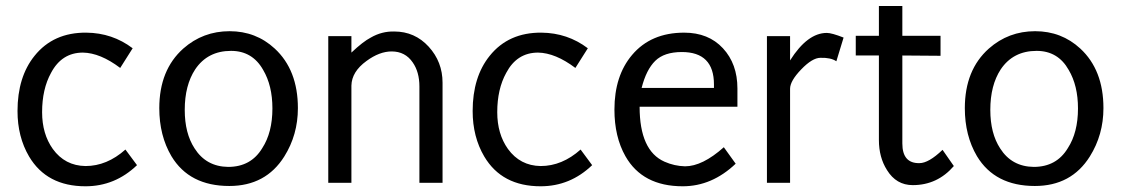

<svg xmlns="http://www.w3.org/2000/svg" viewBox="-20 -617 3783 648"><path d="M268.6 11.7Q137.7 11.7 78.1 -88.9Q39.1 -155.3 39.1 -242.2Q39.1 -357.4 96.7 -428.7Q160.2 -507.8 271.5 -506.8Q359.4 -505.9 427.7 -454.1L385.7 -387.7Q318.4 -438.5 259.8 -439.5Q188.5 -439.5 152.3 -371.1Q122.1 -316.4 122.1 -238.3Q122.1 -165 158.2 -114.3Q199.2 -57.6 268.6 -56.6Q340.8 -56.6 403.3 -112.3L442.4 -59.6Q368.2 11.7 268.6 11.7Z M753.9 10.7Q619.1 10.7 558.6 -89.8Q517.6 -159.2 517.6 -252Q517.6 -380.9 598.6 -453.1Q665 -511.7 754.9 -511.7Q843.8 -511.7 907.2 -453.1Q985.4 -380.9 985.4 -252Q985.4 -162.1 939.5 -88.9Q877 10.7 753.9 10.7ZM759.8 -445.3Q680.7 -445.3 638.7 -382.8Q603.5 -329.1 603.5 -246.1Q603.5 -167 636.7 -116.2Q675.8 -54.7 750 -53.7Q827.1 -53.7 865.2 -117.2Q899.4 -169.9 899.4 -251Q899.4 -328.1 868.2 -380.9Q832 -445.3 759.8 -445.3Z M1395.5 0V-325.2Q1395.5 -374 1373 -406.2Q1347.7 -443.4 1301.8 -443.4Q1260.7 -443.4 1216.8 -411.1Q1167 -375 1166 -328.1V0H1087.9V-495.1H1166V-439.5Q1205.1 -476.6 1231.4 -490.2Q1268.6 -511.7 1310.5 -510.7Q1379.9 -510.7 1426.8 -459.5Q1473.6 -408.2 1473.6 -337.9V0Z M1804.7 11.7Q1673.8 11.7 1614.3 -88.9Q1575.2 -155.3 1575.2 -242.2Q1575.2 -357.4 1632.8 -428.7Q1696.3 -507.8 1807.6 -506.8Q1895.5 -505.9 1963.9 -454.1L1921.9 -387.7Q1854.5 -438.5 1795.9 -439.5Q1724.6 -439.5 1688.5 -371.1Q1658.2 -316.4 1658.2 -238.3Q1658.2 -165 1694.3 -114.3Q1735.4 -57.6 1804.7 -56.6Q1877 -56.6 1939.5 -112.3L1978.5 -59.6Q1904.3 11.7 1804.7 11.7Z M2138.7 -256.8Q2138.7 -108.4 2222.7 -71.3Q2255.9 -56.6 2292 -55.7Q2350.6 -55.7 2422.9 -120.1L2462.9 -64.5Q2382.8 11.7 2284.2 11.7Q2148.4 11.7 2090.8 -89.8Q2053.7 -155.3 2053.7 -247.1Q2053.7 -361.3 2113.3 -431.6Q2176.8 -506.8 2289.1 -506.8Q2371.1 -506.8 2419.9 -454.1Q2468.8 -401.4 2468.8 -318.4V-256.8ZM2389.6 -332Q2389.6 -441.4 2281.2 -441.4Q2221.7 -441.4 2191.4 -411.6Q2161.1 -381.8 2145.5 -320.3H2389.6Z M2802.7 -410.2Q2784.2 -422.9 2749 -421.9Q2721.7 -421.9 2684.1 -382.8Q2646.5 -343.8 2646.5 -317.4V0H2568.4V-495.1H2646.5V-413.1Q2705.1 -505.9 2770.5 -505.9Q2787.1 -505.9 2827.1 -490.2Z M3060.5 7.8Q3004.9 7.8 2973.6 -43Q2946.3 -85.9 2946.3 -144.5V-429.7H2868.2V-496.1H2946.3V-596.7H3025.4V-496.1H3154.3V-428.7L3025.4 -429.7V-132.8Q3025.4 -65.4 3083 -66.4Q3114.3 -66.4 3161.1 -111.3L3199.2 -56.6Q3143.6 7.8 3060.5 7.8Z M3472.7 10.7Q3337.9 10.7 3277.3 -89.8Q3236.3 -159.2 3236.3 -252Q3236.3 -380.9 3317.4 -453.1Q3383.8 -511.7 3473.6 -511.7Q3562.5 -511.7 3626 -453.1Q3704.1 -380.9 3704.1 -252Q3704.1 -162.1 3658.2 -88.9Q3595.7 10.7 3472.7 10.7ZM3478.5 -445.3Q3399.4 -445.3 3357.4 -382.8Q3322.3 -329.1 3322.3 -246.1Q3322.3 -167 3355.5 -116.2Q3394.5 -54.7 3468.8 -53.7Q3545.9 -53.7 3584 -117.2Q3618.2 -169.9 3618.2 -251Q3618.2 -328.1 3586.9 -380.9Q3550.8 -445.3 3478.5 -445.3Z"/></svg>

Font: Puritan
Style: Regular
Weight: 400
Version: 2.0a